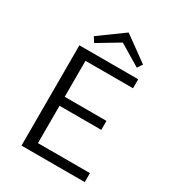

<svg xmlns="http://www.w3.org/2000/svg" viewBox="-204 -976 989 1091"><g transform="rotate(30 291.0 -430.5)"><path d="M175 -711 154 -744 315 -861 477 -744 455 -711 315 -795ZM524 -59V0H109V-658H495V-599H183V-363H457V-304H183V-59Z"/></g></svg>

Font: Ysabeau SC
Style: Regular
Weight: 400
Designer: Christian Thalmann (Catharsis Fonts)
Version: Version 0.003